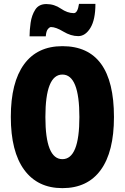

<svg xmlns="http://www.w3.org/2000/svg" viewBox="-20 -964 648 994"><path d="M389 -944Q382 -896 362 -896Q329 -896 295 -919.5Q261 -943 220 -943Q181 -943 162.5 -914Q144 -885 138.5 -846Q133 -807 133 -776H217Q219 -803 228 -813.5Q237 -824 244 -824Q269 -824 308 -800.5Q347 -777 385 -777Q422 -777 448 -819.5Q474 -862 474 -944ZM303 -725Q173 -725 104.5 -631Q36 -537 36 -359Q36 -179 105.5 -84.5Q175 10 303 10Q433 10 501.5 -84Q570 -178 570 -358Q570 -725 303 -725ZM303 -578Q391 -578 391 -358Q391 -140 303 -140Q215 -140 215 -358Q215 -578 303 -578Z"/></svg>

Font: Noto Sans Display Condensed Black
Style: Regular
Weight: 900
Width: 3
Designer: Monotype Design team
Foundry: Monotype Imaging Inc.
Version: 1.000